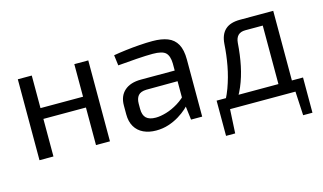

<svg xmlns="http://www.w3.org/2000/svg" viewBox="-78 -735 1878 1116"><g transform="rotate(-15 860.5 -177.5)"><path d="M163 -487V0H79V-487ZM428 -291V-226H157V-291ZM503 -487V0H419V-487Z M892 -499Q946 -499 983 -484.5Q1020 -470 1039 -436Q1058 -402 1058 -343V0H991L978 -106L973 -117V-343Q972 -388 952 -407.5Q932 -427 874 -427Q835 -427 777.5 -423Q720 -419 664 -414L656 -477Q690 -483 731 -488Q772 -493 814 -496Q856 -499 892 -499ZM1018 -300 1017 -236 785 -235Q750 -234 735.5 -216.5Q721 -199 721 -168V-137Q721 -99 739.5 -81.5Q758 -64 797 -64Q825 -64 860.5 -74.5Q896 -85 932 -107Q968 -129 998 -163V-100Q988 -86 967.5 -67.5Q947 -49 918.5 -31.5Q890 -14 855 -2.5Q820 9 780 9Q737 9 704 -6.5Q671 -22 653 -52.5Q635 -83 635 -127V-180Q635 -237 670.5 -268.5Q706 -300 770 -300Z M1604 -487V-420H1430Q1374 -420 1369 -361Q1364 -289 1351 -226Q1338 -163 1314.5 -107.5Q1291 -52 1251 0H1180Q1219 -58 1241.5 -119.5Q1264 -181 1276 -245.5Q1288 -310 1292 -375Q1296 -431 1326.5 -459Q1357 -487 1416 -487ZM1226 -5 1218 144H1163V-5ZM1683 -68V0H1163V-68ZM1683 -5V144H1627L1619 -5ZM1616 -487V0H1535V-487Z"/></g></svg>

Font: Exo 2
Style: Regular
Weight: 400
Designer: Natanael Gama
Foundry: Natanael Gama
Version: Version 2.010